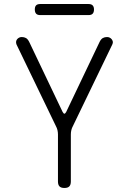

<svg xmlns="http://www.w3.org/2000/svg" viewBox="-20 -924 640 954"><path d="M300 10Q283 10 275.5 2Q268 -6 268 -22V-256Q268 -267 265.5 -277.5Q263 -288 258 -297L62 -703Q59 -711 60 -717.5Q61 -724 65 -729Q69 -734 75 -737Q81 -740 88 -740Q100 -740 109 -735Q118 -730 125 -716L291 -368Q296 -359 300 -359Q304 -359 309 -368L475 -716Q482 -730 491 -735Q500 -740 512 -740Q519 -740 525 -737Q531 -734 535 -729Q539 -724 540.5 -717.5Q542 -711 538 -703L342 -297Q337 -288 334.5 -277.5Q332 -267 332 -256V-22Q332 -6 324.5 2Q317 10 300 10ZM180 -849Q166 -849 159.5 -856Q153 -863 153 -877Q153 -891 159.5 -897.5Q166 -904 180 -904H420Q434 -904 440.5 -897Q447 -890 447 -877Q447 -863 440.5 -856Q434 -849 420 -849Z"/></svg>

Font: Maple Mono ExtraLight
Style: Regular
Weight: 275
Monospace: yes
Designer: subframe7536
Version: Version 7.000